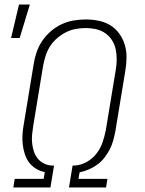

<svg xmlns="http://www.w3.org/2000/svg" viewBox="-20 -829 640 849"><path d="M39 0 45 -38H173L178 -68Q157 -72 138.5 -83.5Q120 -95 108 -111.5Q96 -128 89.5 -148.5Q83 -169 80.5 -190.5Q78 -212 79.5 -234.5Q81 -257 85 -279L129 -546Q133 -572 142 -598.5Q151 -625 167 -648.5Q183 -672 205 -691Q227 -710 253 -722Q279 -734 306 -738.5Q333 -743 360 -743Q389 -743 417.5 -737Q446 -731 469 -716.5Q492 -702 508 -679.5Q524 -657 532 -630Q540 -603 539.5 -573.5Q539 -544 534 -515L490 -248Q486 -228 480.5 -207.5Q475 -187 465 -168Q455 -149 441.5 -131.5Q428 -114 410 -101Q392 -88 372 -79.5Q352 -71 332 -67L327 -38H455L449 0H285L301 -97H312Q339 -99 364.5 -113.5Q390 -128 407.5 -151Q425 -174 434 -201Q443 -228 448 -254L492 -521Q496 -544 496 -567Q496 -590 491.5 -611.5Q487 -633 475 -651.5Q463 -670 445 -682.5Q427 -695 404.5 -700Q382 -705 359 -705Q337 -705 315 -701Q293 -697 272 -686.5Q251 -676 232.5 -660Q214 -644 201.5 -624.5Q189 -605 182 -583Q175 -561 171 -540L127 -273Q124 -254 122 -234.5Q120 -215 122 -196.5Q124 -178 129.5 -160.5Q135 -143 146 -129Q157 -115 173.5 -106.5Q190 -98 209 -97H219L203 0ZM29 -661 64 -809H112L67 -661Z"/></svg>

Font: Iosevka Aile XLt Obl
Style: Regular
Weight: 200
Italic angle: -9°
Designer: Belleve Invis
Foundry: Belleve Invis
Version: Version 31.1.0; ttfautohint (v1.8.4)